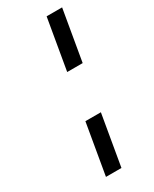

<svg xmlns="http://www.w3.org/2000/svg" viewBox="-182 -743 630 784"><g transform="rotate(-30 133.0 -350.5)"><path d="M188 -695H261L220 -456H147ZM184 -245 143 -6H70L111 -245Z"/></g></svg>

Font: Jost*
Style: Italic
Weight: 400
Italic angle: -10°
Version: Version 3.7